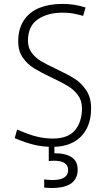

<svg xmlns="http://www.w3.org/2000/svg" viewBox="-20 -731 537 963"><path d="M244.6 5.4Q196.3 5.9 152.8 -4.4Q109.4 -14.6 53.7 -38.1L65.9 -81.5Q123 -56.2 163.8 -46.1Q204.6 -36.1 244.6 -36.1Q321.3 -36.1 356.2 -77.9Q391.1 -119.6 391.1 -188.5Q391.1 -227.1 370.6 -254.4Q350.1 -281.7 320.1 -299.8Q290 -317.9 239.3 -341.8Q183.6 -368.2 150.4 -388.7Q117.2 -409.2 94.2 -442.1Q71.3 -475.1 71.3 -522.5Q71.3 -586.9 99.9 -629.4Q128.4 -671.9 178 -691.7Q227.5 -711.4 292.5 -711.4Q324.7 -711.4 353.3 -706.8Q381.8 -702.1 409.2 -693.4L397 -651.4L386.2 -654.3Q361.8 -660.6 342 -664.1Q322.3 -667.5 293.9 -667.5Q218.8 -667.5 169.7 -634Q120.6 -600.6 120.1 -527.3Q120.1 -491.7 138.7 -466.6Q157.2 -441.4 185.1 -424.8Q212.9 -408.2 261.7 -385.3Q318.8 -358.4 353.8 -336.4Q388.7 -314.5 412.8 -277.8Q437 -241.2 437 -187.5Q437 -128.4 414.3 -85Q391.6 -41.5 348.4 -18.1Q305.2 5.4 244.6 5.4ZM240.7 211.9Q220.7 211.9 201.7 210V168.9Q226.1 171.9 243.7 171.9Q282.7 171.9 302.2 159.4Q321.8 147 321.8 122.1Q321.8 75.2 251 75.2Q234.4 75.2 224.6 77.1V-29.3H252.9V37.6Q310.5 37.6 340.1 58.1Q369.6 78.6 369.6 119.1Q369.6 211.9 240.7 211.9Z"/></svg>

Font: DavidDev Light
Style: Regular
Weight: 300
Designer: David.dev
Foundry: David.dev
Version: Version 1.001;FEAKit 1.0